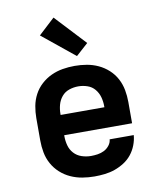

<svg xmlns="http://www.w3.org/2000/svg" viewBox="-88 -856 775 933"><g transform="rotate(-10 300.0 -389.5)"><path d="M303 8Q273 8 243 3Q213 -2 185.5 -14.5Q158 -27 135.5 -47.5Q113 -68 98.5 -94.5Q84 -121 78.5 -150.5Q73 -180 73 -210V-320Q73 -350 78.5 -379.5Q84 -409 98 -435.5Q112 -462 134.5 -482.5Q157 -503 184 -515.5Q211 -528 240.5 -533Q270 -538 300 -538Q330 -538 359.5 -533Q389 -528 416 -515.5Q443 -503 465.5 -482.5Q488 -462 502 -435.5Q516 -409 521.5 -379.5Q527 -350 527 -320V-215H192V-210Q192 -187 198 -164.5Q204 -142 219.5 -125Q235 -108 257.5 -100.5Q280 -93 303 -93Q319 -93 336 -95.5Q353 -98 368 -105.5Q383 -113 394 -127Q405 -141 406 -157H525Q523 -132 513.5 -107.5Q504 -83 488 -63Q472 -43 450 -29Q428 -15 404 -6.5Q380 2 354 5Q328 8 303 8ZM192 -315H408V-320Q408 -343 402 -365Q396 -387 381.5 -404.5Q367 -422 345 -429.5Q323 -437 300 -437Q277 -437 255 -429.5Q233 -422 218.5 -404.5Q204 -387 198 -365Q192 -343 192 -320ZM320 -583 160 -713 240 -787 380 -637Z"/></g></svg>

Font: Iosevka Curly Extended
Style: Bold
Weight: 700
Width: 7
Monospace: yes
Designer: Belleve Invis
Foundry: Belleve Invis
Version: Version 11.1.0; ttfautohint (v1.8.3)